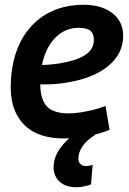

<svg xmlns="http://www.w3.org/2000/svg" viewBox="-20 -571 541 806"><path d="M127 -299Q151 -297 178 -299Q205 -301 231 -305Q299 -316 336.5 -339.5Q374 -363 374 -404Q374 -430 359.5 -442Q345 -454 311 -454Q264 -455 226.5 -425.5Q189 -396 169 -343Q149 -290 149 -218Q149 -175 161.5 -147.5Q174 -120 200.5 -107.5Q227 -95 268 -95Q289 -95 313.5 -98.5Q338 -102 366 -108.5Q394 -115 423 -126L440 -26Q396 -8 345.5 1Q295 10 246 10Q175 10 126 -15Q77 -40 51 -88.5Q25 -137 25 -204Q25 -278 44.5 -341.5Q64 -405 103.5 -452Q143 -499 200.5 -525Q258 -551 333 -551Q382 -551 419 -535Q456 -519 476.5 -490Q497 -461 497 -421Q497 -346 435 -294.5Q373 -243 264 -225Q224 -218 187.5 -217Q151 -216 119 -218ZM306 -19 380 -5Q344 17 326.5 43Q309 69 309 94Q309 109 317.5 117.5Q326 126 342 126Q350 126 356.5 124.5Q363 123 369 121L362 203Q349 208 333 211.5Q317 215 301 215Q270 215 249 204.5Q228 194 216.5 175Q205 156 205 131Q205 90 232 52Q259 14 306 -19Z"/></svg>

Font: Georama ExtraCondensed Thin SemiBold
Style: Italic
Weight: 600
Italic angle: -9°
Version: Version 1.001